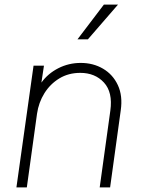

<svg xmlns="http://www.w3.org/2000/svg" viewBox="-20 -810 610 830"><path d="M51 0 125 -526H170L159 -453Q187 -492 232 -515Q277 -538 329 -538Q383 -538 425.5 -513Q468 -488 489.5 -442Q511 -396 502 -333L456 0H411L457 -332Q468 -411 429.5 -453Q391 -495 327 -495Q276 -495 236.5 -471Q197 -447 172 -407Q147 -367 140 -318L96 0ZM315 -640 429 -790H490L360 -640Z"/></svg>

Font: Plus Jakarta Sans ExtraLight
Style: Italic
Weight: 200
Italic angle: -8°
Designer: Gumpita Rahayu
Foundry: Tokotype
Version: Version 2.071; ttfautohint (v1.8.4.7-5d5b);gftools[0.9.29]